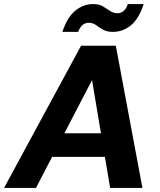

<svg xmlns="http://www.w3.org/2000/svg" viewBox="-43 -925 789 945"><path d="M-23 0 356 -700H527L658 0H499L410 -531L134 0ZM115 -153 175 -269H543L561 -153ZM264 -768Q288 -840 327.5 -872.5Q367 -905 416 -905Q445 -905 464 -893.5Q483 -882 499 -871Q515 -860 535 -860Q552 -860 565.5 -871Q579 -882 586 -905H664Q641 -833 601.5 -800.5Q562 -768 512 -768Q483 -768 464 -779Q445 -790 429.5 -801.5Q414 -813 393 -813Q377 -813 363.5 -802Q350 -791 342 -768Z"/></svg>

Font: DM Sans 9pt Black
Style: Italic
Weight: 900
Italic angle: -10°
Version: Version 4.004;gftools[0.9.30]